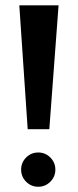

<svg xmlns="http://www.w3.org/2000/svg" viewBox="-20 -711 296 728"><path d="M202.1 -690.9 167 -221.2H85L53.2 -690.9ZM79.1 -22Q60.1 -41 60.1 -67.9Q60.1 -94.7 79.1 -113.8Q98.1 -132.8 125 -132.8Q151.9 -132.8 170.9 -113.8Q189.9 -94.7 189.9 -67.9Q189.9 -41 170.9 -22Q151.9 -2.9 125 -2.9Q98.1 -2.9 79.1 -22Z"/></svg>

Font: SimahzazaarabicW05-Bold
Style: Regular
Weight: 700
Designer: Ahmed zaza
Foundry: Ahmed zaza
Version: Version 1.001